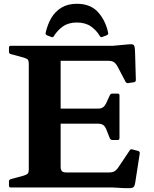

<svg xmlns="http://www.w3.org/2000/svg" viewBox="-20 -991 814 1015"><path d="M386.2 -971Q458.7 -971 498.3 -926.7Q538 -882.3 551.6 -818.4Q553.6 -808.4 545 -804.9L521.5 -795.8Q511.9 -791.8 507.9 -800.3Q490.1 -830.8 460.6 -851.4Q431 -872 386.2 -872Q342 -872 312.8 -851.4Q283.7 -830.8 264.9 -800.2Q260.3 -791.8 251.8 -795.3L228.4 -804.4Q219.4 -808.9 221.4 -818Q231 -861.2 251 -895.6Q271.1 -930 304.6 -950.5Q338.1 -971 386.2 -971ZM132.2 0V-749H300.6V-110.2Q300.6 -92.4 307.8 -85.9Q315.1 -79.4 329.9 -79.4H556Q573.9 -79.4 584.6 -85.3Q595.3 -91.2 603.7 -103.4L665.6 -195.8Q670.1 -204.4 680.7 -200.8L710.6 -192.9Q720 -189.9 718.8 -179.9L695.1 -27.1Q693.1 -12.9 688.7 -5.5Q684.2 1.8 672.6 3.1Q661 4.4 634.6 3.4L574.3 0ZM574.2 -250.9Q564.7 -250.9 560.5 -260.3L540.7 -309.9Q533.6 -325.6 523.4 -331.5Q513.2 -337.3 498.4 -337.3H300.6V-416.8H496.5Q514.3 -416.8 524.1 -423.5Q533.8 -430.1 540.1 -442.7L560.5 -487.3Q564.7 -496.3 574.7 -496.3H602Q611.6 -496.3 611.6 -486.3V-260.5Q611.6 -250.9 601.6 -250.9ZM658.7 -551.8Q649.6 -549.8 644 -558.2L599.4 -643.1Q590.2 -658.2 579.7 -663.9Q569.3 -669.6 554.6 -669.6H300.6V-749H577.9L660.3 -756.6Q675.6 -758.2 682.5 -755.8Q689.3 -753.4 691.6 -742.1Q693.9 -730.8 694.3 -704.4L698.2 -568Q698.2 -558 688.2 -556.4ZM37 0Q27.4 0 27.4 -10V-31.8Q27.4 -41.2 36.8 -44L107 -63.1Q123.7 -68.6 127.9 -75Q132.2 -81.3 132.2 -95.7V-206.8H300.6V0ZM27.4 -739Q27.4 -749 37 -749H300.6V-542.2H132.2V-653.3Q132.2 -667.7 127.9 -674.4Q123.7 -681 107 -686L36.8 -705.1Q27.4 -707.8 27.4 -717.2Z"/></svg>

Font: Hahmlet
Style: Regular
Weight: 400
Designer: Minjoo Ham & Mark Frömberg
Foundry: hypertype
Version: Version 1.002